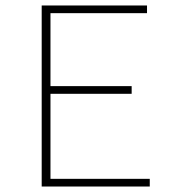

<svg xmlns="http://www.w3.org/2000/svg" viewBox="-20 -680 640 700"><path d="M132 0V-660H516V-632H164V-366H460V-338H164V-28H526V0Z"/></svg>

Font: Source Code Pro ExtraLight
Style: Regular
Weight: 200
Monospace: yes
Designer: Paul D. Hunt, Teo Tuominen
Foundry: Adobe Systems Incorporated
Version: Version 2.030;PS 1.000;hotconv 16.6.51;makeotf.lib2.5.65220